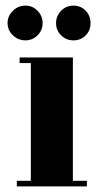

<svg xmlns="http://www.w3.org/2000/svg" viewBox="-20 -665 360 685"><path d="M240 -460V-20H290V0H40V-20H90V-440H50V-460ZM70.5 -645Q96 -645 114 -626.5Q132 -608 132 -582.5Q132 -557 114 -539Q96 -521 70.5 -521Q45 -521 26 -539Q7 -557 7 -582.5Q7 -608 26 -626.5Q45 -645 70.5 -645ZM303 -582.5Q303 -556 285.5 -538.5Q268 -521 242 -521Q216 -521 198 -539Q180 -557 180 -582.5Q180 -608 198 -626.5Q216 -645 242 -645Q268 -645 285.5 -627Q303 -609 303 -582.5Z"/></svg>

Font: Rozha One
Style: Regular
Weight: 400
Designer: Tim Donaldson, Indian Type Foundry
Foundry: Indian Type Foundry
Version: Version 1.300;PS 1.0;hotconv 1.0.78;makeotf.lib2.5.61930; tt